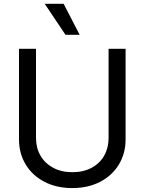

<svg xmlns="http://www.w3.org/2000/svg" viewBox="-20 -959 747 992"><path d="M628.9 -707V-239.3Q628.9 -167 594.7 -109.9Q560.5 -52.7 498 -20Q435.5 12.7 353.5 12.7Q271.5 12.7 209 -20Q146.5 -52.7 112.3 -109.9Q78.1 -167 78.1 -239.3V-707H166V-246.1Q166 -195.3 189 -155.3Q211.9 -115.2 254.4 -92.3Q296.9 -69.3 353.5 -69.3Q411.1 -69.3 453.6 -92.3Q496.1 -115.2 518.6 -155.3Q541 -195.3 541 -246.1V-707ZM210.9 -939.5H308.6L391.6 -779.3H318.4Z"/></svg>

Font: WEMIX Pretendard Variable
Style: Regular
Weight: 400
Designer: Base glyphs from Inter by Rasmus Andersson; Hangeul glyphs from Noto Sans CJK(Source Han Sans) by Jang Soo-young and Kan
Foundry: Kil Hyung-jin
Version: Version 1.000;Glyphs 3.2 (3208)